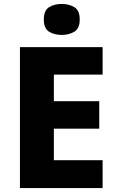

<svg xmlns="http://www.w3.org/2000/svg" viewBox="-20 -953 590 973"><path d="M500 0H81V-714H500V-575H253V-440H483V-301H253V-141H500ZM293 -933Q330 -933 357 -916.5Q384 -900 384 -854Q384 -809 357 -792.5Q330 -776 293 -776Q255 -776 228.5 -792.5Q202 -809 202 -854Q202 -900 228.5 -916.5Q255 -933 293 -933Z"/></svg>

Font: Noto Sans Cherokee ExtraBold
Style: Regular
Weight: 800
Designer: Monotype Design Team
Foundry: Monotype Imaging Inc.
Version: Version 2.001; ttfautohint (v1.8.4.7-5d5b)